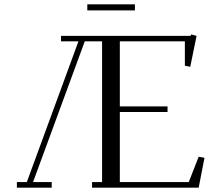

<svg xmlns="http://www.w3.org/2000/svg" viewBox="-20 -868 1005 888"><path d="M58.1 0V-25.9H104L342.8 -676.8H262.2V-702.1H861.8L863.8 -709L889.2 -702.1L859.9 -559.1L835 -564V-676.8H534.2V-376H754.9V-350.1H534.2V-25.9H853L898.9 -143.1L925.8 -138.2L898.9 0H405.8V-25.9H452.1V-676.8H372.1L132.8 -25.9H219.2V0ZM383.8 -819.8V-848.1H604V-819.8Z"/></svg>

Font: Dehuti
Style: Book
Weight: 400
Version: Version 1.2